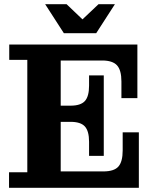

<svg xmlns="http://www.w3.org/2000/svg" viewBox="-20 -894 740 914"><path d="M23 0V-74H110V-609H24V-682H269V0ZM269 0V-78H641V0ZM404 -219Q404 -270 384 -292Q364 -314 316 -314H474V-152H404ZM269 -314V-391H474V-314ZM472 -78Q523 -78 543.5 -101Q564 -124 564 -178V-264H641V-78ZM316 -391Q364 -391 384 -413Q404 -435 404 -486V-535H474V-391ZM269 -606V-682H634V-606ZM558 -506Q558 -560 537 -583Q516 -606 466 -606H634V-427H558ZM284 -736 195 -874H297L405 -771H340L449 -874H527L438 -736Z"/></svg>

Font: Montagu Slab 144pt SemiBold
Style: Regular
Weight: 600
Version: Version 1.000